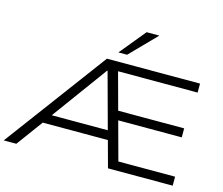

<svg xmlns="http://www.w3.org/2000/svg" viewBox="-131 -1113 1489 1281"><g transform="rotate(15 614.0 -472.0)"><path d="M-5 0 519 -705H1162V-643H587L604 -674L687 -368L654 -389H1137V-327H667L693 -346L778 -33L743 -62H1162V0H715L659 -206L688 -182H198L232 -204L82 0ZM541 -628 248 -227 229 -245H665L653 -227L544 -628ZM582 -765 729 -944H817L642 -765Z"/></g></svg>

Font: Nunito Sans 10pt Expanded Light
Style: Regular
Weight: 300
Width: 7
Designer: Vernon Adams
Foundry: Vernon Adams
Version: Version 3.101;gftools[0.9.27]